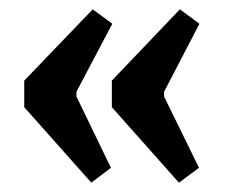

<svg xmlns="http://www.w3.org/2000/svg" viewBox="-20 -436 500 412"><path d="M179 -416 221 -385 144 -239V-229L218 -76L176 -44L32 -206V-263ZM366 -416 408 -385 332 -239V-229L407 -76L364 -44L220 -206V-263Z"/></svg>

Font: Grenze Gotisch SemiBold
Style: Regular
Weight: 600
Designer: Renata Polastri
Foundry: Omnibus-Type
Version: Version 1.001